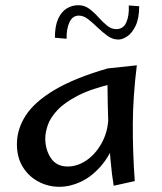

<svg xmlns="http://www.w3.org/2000/svg" viewBox="-20 -704 621 738"><path d="M208 14Q165 14 127.5 -6Q90 -26 67.5 -62.5Q45 -99 45 -150Q45 -207 78.5 -259.5Q112 -312 189 -358Q266 -404 394 -441L418 -383Q333 -364 280.5 -337Q228 -310 200.5 -280.5Q173 -251 163.5 -222.5Q154 -194 154 -172Q154 -129 175.5 -96.5Q197 -64 240 -64Q279 -64 315 -89.5Q351 -115 374.5 -161Q398 -207 397 -270L455 -319Q449 -230 425.5 -167Q402 -104 366.5 -64Q331 -24 290 -5Q249 14 208 14ZM417 10Q410 -31 405 -87Q400 -143 397.5 -201.5Q395 -260 394 -312Q393 -364 393 -399Q393 -434 394 -441L506 -453Q491 -334 490.5 -226.5Q490 -119 498 -8ZM236 -555 191 -559Q191 -604 203.5 -631.5Q216 -659 236.5 -671.5Q257 -684 281 -684Q305 -684 323.5 -670Q342 -656 358 -638Q374 -620 391 -606Q408 -592 427 -592Q454 -592 465.5 -618Q477 -644 475 -683L515 -680Q515 -634 501.5 -605.5Q488 -577 469.5 -564.5Q451 -552 435 -552Q413 -552 393.5 -566Q374 -580 355.5 -598Q337 -616 319 -630Q301 -644 283 -644Q259 -644 247 -618.5Q235 -593 236 -555Z"/></svg>

Font: Marhey Light
Style: Regular
Weight: 300
Designer: Nur Syamsi & Bustanul Arifin
Foundry: Namelatype
Version: Version 1.000